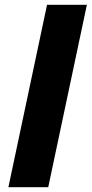

<svg xmlns="http://www.w3.org/2000/svg" viewBox="-20 -780 382 800"><path d="M15 0 176 -760H342L181 0Z"/></svg>

Font: Noto Sans ExtraBold
Style: Italic
Weight: 800
Italic angle: -12°
Designer: Monotype Design Team
Foundry: Monotype Imaging Inc.
Version: Version 2.013; ttfautohint (v1.8.4.7-5d5b)